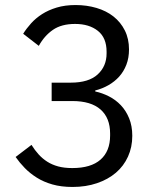

<svg xmlns="http://www.w3.org/2000/svg" viewBox="-20 -730 640 762"><path d="M261 -402Q332 -402 367.5 -434.5Q403 -467 403 -518V-525Q403 -580 368.5 -607.5Q334 -635 278 -635Q224 -635 190 -611.5Q156 -588 134 -548L72 -596Q85 -617 103.5 -637.5Q122 -658 147 -674Q172 -690 205 -700Q238 -710 280 -710Q324 -710 363 -698.5Q402 -687 430.5 -664.5Q459 -642 475.5 -609Q492 -576 492 -534Q492 -500 481.5 -473Q471 -446 453 -426Q435 -406 410.5 -392Q386 -378 358 -371V-367Q386 -361 412.5 -347.5Q439 -334 459.5 -312.5Q480 -291 492.5 -260.5Q505 -230 505 -191Q505 -146 488 -108.5Q471 -71 440 -44.5Q409 -18 365 -3Q321 12 268 12Q223 12 188 2Q153 -8 126 -25Q99 -42 78.5 -63Q58 -84 42 -107L105 -155Q118 -134 133.5 -117Q149 -100 168 -88Q187 -76 211 -69.5Q235 -63 267 -63Q341 -63 379 -96.5Q417 -130 417 -192V-200Q417 -262 379 -295.5Q341 -329 267 -329H185V-402Z"/></svg>

Font: IBM Plex Sans Thai Looped
Style: Regular
Weight: 400
Designer: Mike Abbink, Paul van der Laan, Pieter van Rosmalen, Ben Mitchell, Mark Frömberg
Foundry: Bold Monday
Version: Version 1.1